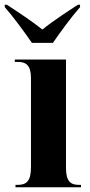

<svg xmlns="http://www.w3.org/2000/svg" viewBox="-54 -786 377 806"><path d="M80 -606H168C199 -651 248 -718 282 -756V-766H273C233 -740 168 -698 124 -662C79 -698 15 -740 -25 -766H-34V-756C0 -718 49 -651 80 -606ZM11 0H286V-10H277C243 -10 223 -24 223 -81V-536H8V-526H22C55 -526 76 -512 76 -458V-83C76 -25 56 -10 21 -10H11Z"/></svg>

Font: Noto Serif Display Condensed Extra
Style: Regular
Weight: 800
Width: 3
Designer: Monotype Design Team
Foundry: Monotype Imaging Inc.
Version: Version 1.900